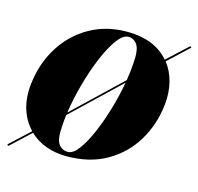

<svg xmlns="http://www.w3.org/2000/svg" viewBox="-86 -548 680 658"><g transform="rotate(15 254.0 -218.5)"><path d="M-5.5 25.5Q-8 23.5 -5 20.5L63.5 -43Q37 -70 24.5 -109.5Q12 -149 17.5 -198.5Q26 -273.5 62.8 -332Q99.5 -390.5 158.8 -424Q218 -457.5 294.5 -456.5Q388 -455.5 438.5 -397.5L509 -462.5Q511.5 -465.5 514 -463.5Q517 -462 514 -459L443 -392.5Q464.5 -365.5 474 -328.2Q483.5 -291 478.5 -246Q470.5 -175.5 435.5 -117.5Q400.5 -59.5 340.8 -25Q281 9.5 199.5 9.5Q118.5 9.5 67.5 -38.5L0 24.5Q-3 27.5 -5.5 25.5ZM299.5 -441Q280 -441.5 259 -413Q238 -384.5 218.8 -338.5Q199.5 -292.5 184.8 -239Q170 -185.5 163 -136L331 -296Q336.5 -329.5 338 -357Q342 -404 330.8 -422Q319.5 -440 299.5 -441ZM199.5 -6Q217.5 -6 236.8 -31.8Q256 -57.5 274 -99Q292 -140.5 306.5 -189.8Q321 -239 329.5 -286.5L161.5 -126.5Q159 -106 158 -88Q154 -40 166.2 -23Q178.5 -6 199.5 -6Z"/></g></svg>

Font: Fraunces 144pt S000
Style: Bold Italic
Weight: 700
Italic angle: -16°
Version: Version 1.000; ttfautohint (v1.8.3)